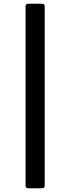

<svg xmlns="http://www.w3.org/2000/svg" viewBox="-20 -892 373 1022"><path d="M130 110Q116 110 116 96V-858Q116 -872 130 -872H204Q218 -872 218 -858V96Q218 110 204 110Z"/></svg>

Font: Open Sauce Two SemiBold
Style: Regular
Weight: 600
Designer: Alfredo Marco Pradil
Foundry: Creative Sauce Fz LLC
Version: Version 1.477